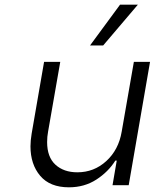

<svg xmlns="http://www.w3.org/2000/svg" viewBox="-20 -790 660 819"><path d="M529 0H460L478 -105H472Q442 -57 391 -24Q340 9 274 9Q193 9 151.5 -40Q110 -89 110 -166Q110 -190 115 -220L168 -526H237L185 -228Q181 -207 181 -184Q181 -120 216.5 -87.5Q252 -55 310 -55Q381 -55 433.5 -103Q486 -151 499 -228L551 -526H620ZM364 -596 492 -770H568L420 -596Z"/></svg>

Font: Be Vietnam Light
Style: Italic
Weight: 300
Italic angle: -9.222°
Designer: Gabriel Lam
Foundry: TypeRant
Version: Version 3.000